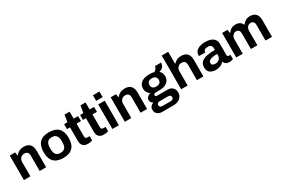

<svg xmlns="http://www.w3.org/2000/svg" viewBox="110 -2051 5226 3566"><g transform="rotate(-30 2722.5 -267.5)"><path d="M64 0V-525.9H179.2L189.9 -454.1H196.8Q258.3 -538.1 368.2 -538.1Q450.2 -538.1 495.6 -492.9Q541 -447.8 541 -352.1V0H401.9V-330.1Q401.9 -422.9 312 -422.9Q265.1 -422.9 234.1 -389.9Q203.1 -356.9 203.1 -307.1V0Z M907.7 12.2Q639.6 12.2 639.6 -263.2Q639.6 -538.1 907.7 -538.1Q1176.8 -538.1 1176.8 -263.2Q1176.8 12.2 907.7 12.2ZM907.7 -96.2Q974.6 -96.2 1004.6 -134.3Q1034.7 -172.4 1034.7 -251V-274.9Q1034.7 -354 1004.6 -392.6Q974.6 -431.2 907.7 -431.2Q841.8 -431.2 811.8 -392.6Q781.7 -354 781.7 -274.9V-251Q781.7 -172.4 811.5 -134.3Q841.3 -96.2 907.7 -96.2Z M1435.5 12.2Q1364.3 12.2 1329.8 -24.9Q1295.4 -62 1295.4 -122.1V-418.9H1230.5V-525.9H1300.3L1326.2 -675.8H1434.6V-525.9H1530.3V-418.9H1434.6V-145Q1434.6 -96.2 1481.4 -96.2H1530.3V-3.9Q1482.9 12.2 1435.5 12.2Z M1777.3 12.2Q1706.1 12.2 1671.6 -24.9Q1637.2 -62 1637.2 -122.1V-418.9H1572.3V-525.9H1642.1L1668 -675.8H1776.4V-525.9H1872.1V-418.9H1776.4V-145Q1776.4 -96.2 1823.2 -96.2H1872.1V-3.9Q1824.7 12.2 1777.3 12.2Z M1961.9 -603V-723.1H2101.1V-603ZM1961.9 0V-525.9H2101.1V0Z M2228.5 0V-525.9H2343.8L2354.5 -454.1H2361.3Q2422.9 -538.1 2532.7 -538.1Q2614.7 -538.1 2660.2 -492.9Q2705.6 -447.8 2705.6 -352.1V0H2566.4V-330.1Q2566.4 -422.9 2476.6 -422.9Q2429.7 -422.9 2398.7 -389.9Q2367.7 -356.9 2367.7 -307.1V0Z M2916 188Q2860.4 188 2820.8 154.5Q2781.2 121.1 2781.2 64Q2781.2 -10.3 2864.3 -45.9Q2812 -76.7 2812 -128.9Q2812 -165 2839.4 -190.7Q2866.7 -216.3 2906.2 -224.1Q2869.1 -247.6 2848.6 -283Q2828.1 -318.4 2828.1 -361.8Q2828.1 -446.3 2891.1 -492.2Q2954.1 -538.1 3064.9 -538.1Q3124 -538.1 3166 -524.9Q3198.7 -544.4 3214.4 -570.1Q3230 -595.7 3231 -616.2H3360.4Q3360.4 -562 3330.8 -528.6Q3301.3 -495.1 3248 -481.9Q3302.2 -436 3302.2 -361.8Q3302.2 -278.3 3242.9 -231.7Q3183.6 -185.1 3080.1 -185.1H3000Q2976.6 -185.1 2964.4 -176.3Q2952.1 -167.5 2952.1 -151.9Q2952.1 -120.1 2997.1 -120.1H3216.3Q3281.7 -120.1 3321.5 -79.8Q3361.3 -39.6 3361.3 23.9Q3361.3 95.2 3306.4 141.6Q3251.5 188 3166 188ZM3064.9 -274.9Q3113.8 -274.9 3139.4 -297.4Q3165 -319.8 3165 -361.8Q3165 -403.3 3139.2 -426.3Q3113.3 -449.2 3064.9 -449.2Q3016.6 -449.2 2991.5 -426.5Q2966.3 -403.8 2966.3 -361.8Q2966.3 -274.9 3064.9 -274.9ZM2974.1 95.2H3159.2Q3186 95.2 3203.6 81.1Q3221.2 66.9 3221.2 43.9Q3221.2 19 3205.6 5.6Q3189.9 -7.8 3165 -7.8H2974.1Q2950.7 -7.8 2934.8 6.3Q2918.9 20.5 2918.9 43Q2918.9 65.9 2934.3 80.6Q2949.7 95.2 2974.1 95.2Z M3437 0V-723.1H3576.2V-467.8H3583Q3609.9 -500 3650.4 -519Q3690.9 -538.1 3741.2 -538.1Q3823.2 -538.1 3868.7 -492.9Q3914.1 -447.8 3914.1 -352.1V0H3774.9V-330.1Q3774.9 -422.9 3685.1 -422.9Q3638.2 -422.9 3607.2 -389.9Q3576.2 -356.9 3576.2 -307.1V0Z M4177.7 12.2Q4154.3 12.2 4133.1 8.8Q4111.8 5.4 4088.1 -4.6Q4064.5 -14.6 4047.4 -30.3Q4030.3 -45.9 4019 -73.2Q4007.8 -100.6 4007.8 -136.2Q4007.8 -172.4 4018.6 -200.7Q4029.3 -229 4050.5 -248.8Q4071.8 -268.6 4100.1 -282.7Q4128.4 -296.9 4167.5 -304.9Q4206.5 -313 4249 -316.4Q4291.5 -319.8 4343.8 -319.8V-358.9Q4343.8 -395.5 4324.5 -415.8Q4305.2 -436 4258.8 -436Q4211.9 -436 4189.7 -419.9Q4167.5 -403.8 4167.5 -379.9V-368.2H4032.7Q4031.7 -374 4031.7 -389.2Q4031.7 -457.5 4093 -497.8Q4154.3 -538.1 4257.8 -538.1Q4366.7 -538.1 4424.6 -495.4Q4482.4 -452.6 4482.4 -370.1V-130.9Q4482.4 -113.8 4491.9 -105Q4501.5 -96.2 4516.6 -96.2H4549.8V-4.9Q4516.6 11.2 4467.8 11.2Q4424.8 11.2 4395.8 -7.6Q4366.7 -26.4 4357.4 -59.1H4350.6Q4289.1 12.2 4177.7 12.2ZM4224.6 -92.8Q4279.3 -92.8 4311.5 -123.8Q4343.8 -154.8 4343.8 -205.1V-233.9Q4148.4 -233.9 4148.4 -150.9Q4148.4 -122.6 4168.5 -107.7Q4188.5 -92.8 4224.6 -92.8Z M4618.2 0V-525.9H4733.4L4744.1 -454.1H4751Q4777.3 -493.7 4817.6 -515.9Q4857.9 -538.1 4908.2 -538.1Q5013.2 -538.1 5051.3 -454.1H5058.1Q5084.5 -492.7 5126.5 -515.4Q5168.5 -538.1 5220.2 -538.1Q5298.3 -538.1 5341.8 -494.1Q5385.3 -450.2 5385.3 -356.9V0H5246.1V-332Q5246.1 -422.9 5168 -422.9Q5126 -422.9 5098.6 -390.1Q5071.3 -357.4 5071.3 -307.1V0H4932.1V-332Q4932.1 -422.9 4854 -422.9Q4812.5 -422.9 4784.9 -389.9Q4757.3 -356.9 4757.3 -307.1V0Z"/></g></svg>

Font: Archivo
Style: Bold
Weight: 700
Designer: Hector Gatti
Foundry: Omnibus-Type
Version: Version 2.001